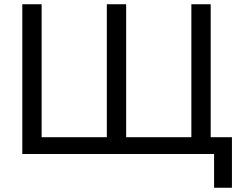

<svg xmlns="http://www.w3.org/2000/svg" viewBox="-20 -725 1134 904"><path d="M988 159V0H85V-705H176V-79H483V-705H574V-79H881V-705H972V-79H1072V159Z"/></svg>

Font: Nunito Sans 12pt Medium
Style: Regular
Weight: 500
Designer: Vernon Adams
Foundry: Vernon Adams
Version: Version 3.101;gftools[0.9.27]